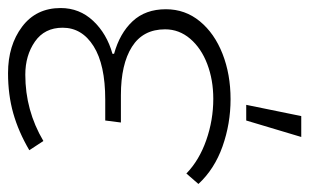

<svg xmlns="http://www.w3.org/2000/svg" viewBox="-170 -415 770 478"><g transform="rotate(-90 215.0 -176.0)"><path d="M154 52H193L165 189H113ZM-4 -67 22 -97Q55 -65 105 -47.5Q155 -30 208 -30Q255 -30 294.5 -45Q334 -60 357.5 -87.5Q381 -115 381 -150Q381 -205 337.5 -232.5Q294 -260 217 -260H149L154 -299H206Q293 -299 339 -328Q385 -357 385 -405Q385 -450 350.5 -474Q316 -498 268 -498Q179 -498 103 -453L80 -488Q126 -515 172 -528Q218 -541 272 -541Q341 -541 387.5 -506Q434 -471 434 -410Q434 -363 402 -329Q370 -295 320 -281V-277Q371 -263 401 -231Q431 -199 431 -148Q431 -100 401 -63.5Q371 -27 320 -7Q269 13 207 13Q146 13 89.5 -7Q33 -27 -4 -67Z"/></g></svg>

Font: Nebula Sans Light
Style: Regular
Weight: 300
Italic angle: -9°
Designer: Paul D. Hunt for Adobe (as Source Sans)
Foundry: Nebula Entertainment & Broadcasting LLC
Version: Version 1.010